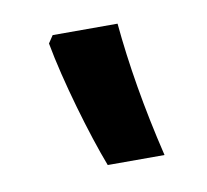

<svg xmlns="http://www.w3.org/2000/svg" viewBox="-40 -857 326 303"><g transform="rotate(-10 123.0 -705.5)"><path d="M61 -814 53 -802C64 -741 91 -649 111 -597H202C183 -676 171 -749 165 -814Z"/></g></svg>

Font: Noto Sans Armenian Condensed SemiBold
Style: Regular
Weight: 600
Width: 3
Designer: Monotype Design Team
Foundry: Monotype Imaging Inc.
Version: Version 2.008